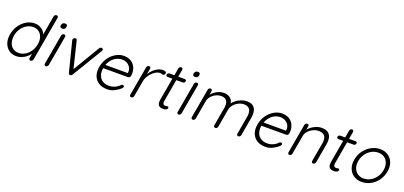

<svg xmlns="http://www.w3.org/2000/svg" viewBox="22 -1741 5791 2752"><g transform="rotate(20 2917.5 -365.0)"><path d="M564.5 -740.2Q577.1 -740.2 584.5 -731.4Q591.8 -722.7 588.9 -710L469.7 -30.3Q466.8 -18.6 456.1 -9.3Q445.3 0 433.6 0Q420.9 0 413.6 -8.8Q406.2 -17.6 409.2 -30.3L429.7 -149.4L449.2 -163.1Q444.3 -134.8 423.8 -104.5Q403.3 -74.2 371.6 -48.3Q339.8 -22.5 300.3 -6.3Q260.7 9.8 218.8 9.8Q151.4 9.8 104.5 -24.9Q57.6 -59.6 36.6 -119.6Q15.6 -179.7 29.3 -256.8Q43 -333 85 -393.6Q127 -454.1 186 -488.8Q245.1 -523.4 312.5 -523.4Q353.5 -523.4 387.7 -508.3Q421.9 -493.2 445.8 -467.3Q469.7 -441.4 480.5 -407.7Q491.2 -374 484.4 -337.9L465.8 -352.5L528.3 -710Q530.3 -721.7 541 -731Q551.8 -740.2 564.5 -740.2ZM233.4 -45.9Q287.1 -45.9 332.5 -73.2Q377.9 -100.6 409.7 -148.4Q441.4 -196.3 452.1 -256.8Q462.9 -316.4 447.8 -364.3Q432.6 -412.1 396.5 -439.5Q360.4 -466.8 307.6 -466.8Q255.9 -466.8 209.5 -439.5Q163.1 -412.1 131.3 -364.7Q99.6 -317.4 88.9 -256.8Q79.1 -197.3 93.8 -148.9Q108.4 -100.6 145 -73.2Q181.6 -45.9 233.4 -45.9Z M702.1 -30.3Q699.2 -18.6 689 -9.3Q678.7 0 667 0Q654.3 0 647 -8.8Q639.6 -17.6 642.6 -30.3L723.6 -490.2Q725.6 -502 735.4 -510.7Q745.1 -519.5 758.8 -519.5Q771.5 -519.5 778.3 -510.7Q785.2 -502 783.2 -490.2ZM704.1 -586.9Q682.6 -586.9 674.3 -596.7Q666 -606.4 668.9 -624L670.9 -633.8Q673.8 -651.4 687.5 -661.1Q701.2 -670.9 720.7 -670.9Q739.3 -670.9 748 -661.6Q756.8 -652.3 753.9 -633.8L752 -624Q749 -606.4 736.3 -596.7Q723.6 -586.9 704.1 -586.9Z M932.6 -522.5Q940.4 -522.5 947.3 -517.1Q954.1 -511.7 956.1 -502L1057.6 -85.9L1043.9 -78.1L1296.9 -502Q1308.6 -521.5 1330.1 -521.5Q1339.8 -521.5 1348.1 -514.6Q1356.4 -507.8 1353.5 -496.1Q1352.5 -490.2 1350.6 -486.8Q1348.6 -483.4 1346.7 -478.5L1069.3 -18.6Q1058.6 -1 1039.1 0Q1030.3 1 1022.9 -4.4Q1015.6 -9.8 1012.7 -18.6L896.5 -478.5Q896.5 -480.5 896 -484.9Q895.5 -489.3 896.5 -493.2Q898.4 -503.9 908.2 -513.2Q918 -522.5 932.6 -522.5Z M1605.5 9.8Q1528.3 9.8 1475.6 -22.9Q1422.9 -55.7 1399.9 -114.7Q1377 -173.8 1390.6 -252.9Q1406.2 -337.9 1450.2 -397.9Q1494.1 -458 1553.2 -490.7Q1612.3 -523.4 1672.9 -523.4Q1716.8 -523.4 1755.4 -507.8Q1793.9 -492.2 1820.8 -461.4Q1847.7 -430.7 1859.9 -386.7Q1872.1 -342.8 1863.3 -285.2Q1860.4 -273.4 1850.1 -264.6Q1839.8 -255.9 1828.1 -255.9H1426.8L1424.8 -309.6H1818.4L1802.7 -297.9L1806.6 -318.4Q1811.5 -365.2 1791 -397.9Q1770.5 -430.7 1736.8 -447.8Q1703.1 -464.8 1663.1 -464.8Q1632.8 -464.8 1599.1 -453.1Q1565.4 -441.4 1535.2 -415.5Q1504.9 -389.6 1482.4 -350.1Q1460 -310.5 1450.2 -256.8Q1439.5 -198.2 1455.1 -149.9Q1470.7 -101.6 1511.2 -73.7Q1551.8 -45.9 1614.3 -45.9Q1649.4 -45.9 1679.7 -56.2Q1710 -66.4 1733.4 -82.5Q1756.8 -98.6 1774.4 -117.2Q1786.1 -126 1796.9 -126Q1806.6 -126 1813.5 -118.2Q1820.3 -110.4 1818.4 -99.6Q1815.4 -87.9 1804.7 -79.1Q1767.6 -43 1714.8 -16.6Q1662.1 9.8 1605.5 9.8Z M1970.7 0Q1957 0 1950.2 -8.8Q1943.4 -17.6 1945.3 -30.3L2024.4 -477.5Q2026.4 -489.3 2036.1 -498.5Q2045.9 -507.8 2059.6 -507.8Q2072.3 -507.8 2079.1 -499Q2085.9 -490.2 2084 -477.5L2057.6 -328.1L2042 -325.2Q2051.8 -360.4 2072.3 -394.5Q2092.8 -428.7 2123 -458Q2153.3 -487.3 2190.9 -505.4Q2228.5 -523.4 2271.5 -523.4Q2289.1 -523.4 2304.7 -515.6Q2320.3 -507.8 2317.4 -491.2Q2315.4 -476.6 2305.7 -468.3Q2295.9 -460 2285.2 -460Q2276.4 -460 2267.1 -464.8Q2257.8 -469.7 2240.2 -469.7Q2211.9 -469.7 2181.2 -453.1Q2150.4 -436.5 2122.6 -408.7Q2094.7 -380.9 2074.7 -346.2Q2054.7 -311.5 2048.8 -277.3L2004.9 -30.3Q2002.9 -18.6 1992.7 -9.3Q1982.4 0 1970.7 0Z M2370.1 -508.8H2603.5Q2615.2 -508.8 2621.6 -500.5Q2627.9 -492.2 2626 -480.5Q2624 -469.7 2614.7 -461.4Q2605.5 -453.1 2593.8 -453.1H2360.4Q2348.6 -453.1 2341.3 -461.4Q2334 -469.7 2335.9 -481.4Q2337.9 -493.2 2348.1 -501Q2358.4 -508.8 2370.1 -508.8ZM2499 -650.4Q2511.7 -650.4 2518.1 -641.1Q2524.4 -631.8 2522.5 -620.1L2434.6 -118.2Q2429.7 -89.8 2434.6 -75.7Q2439.5 -61.5 2450.7 -57.1Q2461.9 -52.7 2474.6 -52.7Q2482.4 -52.7 2489.3 -55.2Q2496.1 -57.6 2503.9 -57.6Q2512.7 -57.6 2518.1 -50.8Q2523.4 -43.9 2521.5 -33.2Q2519.5 -19.5 2501.5 -9.8Q2483.4 0 2460.9 0Q2452.1 0 2434.6 -1.5Q2417 -2.9 2399.4 -12.7Q2381.8 -22.5 2374 -46.4Q2366.2 -70.3 2374 -115.2L2462.9 -620.1Q2464.8 -631.8 2475.6 -641.1Q2486.3 -650.4 2499 -650.4Z M2727.5 -30.3Q2724.6 -18.6 2714.4 -9.3Q2704.1 0 2692.4 0Q2679.7 0 2672.4 -8.8Q2665 -17.6 2668 -30.3L2749 -490.2Q2751 -502 2760.7 -510.7Q2770.5 -519.5 2784.2 -519.5Q2796.9 -519.5 2803.7 -510.7Q2810.5 -502 2808.6 -490.2ZM2729.5 -586.9Q2708 -586.9 2699.7 -596.7Q2691.4 -606.4 2694.3 -624L2696.3 -633.8Q2699.2 -651.4 2712.9 -661.1Q2726.6 -670.9 2746.1 -670.9Q2764.6 -670.9 2773.4 -661.6Q2782.2 -652.3 2779.3 -633.8L2777.3 -624Q2774.4 -606.4 2761.7 -596.7Q2749 -586.9 2729.5 -586.9Z M3198.2 -514.6Q3259.8 -514.6 3298.8 -482.4Q3337.9 -450.2 3341.8 -385.7L3327.1 -381.8L3336.9 -400.4Q3354.5 -430.7 3390.1 -457Q3425.8 -483.4 3467.3 -499Q3508.8 -514.6 3548.8 -514.6Q3612.3 -514.6 3646 -487.8Q3679.7 -460.9 3689 -415.5Q3698.2 -370.1 3688.5 -313.5L3638.7 -30.3Q3636.7 -18.6 3627 -9.3Q3617.2 0 3603.5 0Q3590.8 0 3584 -8.8Q3577.1 -17.6 3579.1 -30.3L3627.9 -309.6Q3635.7 -350.6 3628.4 -384.8Q3621.1 -418.9 3596.7 -439Q3572.3 -459 3524.4 -459Q3483.4 -459 3442.9 -439Q3402.3 -418.9 3373 -384.8Q3343.8 -350.6 3335.9 -309.6L3287.1 -30.3Q3285.2 -18.6 3274.9 -9.3Q3264.6 0 3252 0Q3239.3 0 3231.9 -8.8Q3224.6 -17.6 3226.6 -30.3L3276.4 -313.5Q3284.2 -354.5 3277.8 -387.2Q3271.5 -419.9 3247.6 -439.5Q3223.6 -459 3177.7 -459Q3136.7 -459 3096.7 -439.5Q3056.6 -419.9 3028.3 -386.7Q3000 -353.5 2993.2 -313.5L2943.4 -30.3Q2941.4 -18.6 2931.2 -9.3Q2920.9 0 2909.2 0Q2895.5 0 2888.7 -8.8Q2881.8 -17.6 2883.8 -30.3L2962.9 -477.5Q2964.8 -489.3 2974.6 -498.5Q2984.4 -507.8 2998 -507.8Q3010.7 -507.8 3017.6 -499Q3024.4 -490.2 3022.5 -477.5L3005.9 -384.8L2972.7 -347.7Q2981.4 -377.9 3003.4 -408.2Q3025.4 -438.5 3056.2 -462.4Q3086.9 -486.3 3123.5 -500.5Q3160.2 -514.6 3198.2 -514.6Z M4018.6 9.8Q3941.4 9.8 3888.7 -22.9Q3835.9 -55.7 3813 -114.7Q3790 -173.8 3803.7 -252.9Q3819.3 -337.9 3863.3 -397.9Q3907.2 -458 3966.3 -490.7Q4025.4 -523.4 4085.9 -523.4Q4129.9 -523.4 4168.5 -507.8Q4207 -492.2 4233.9 -461.4Q4260.7 -430.7 4272.9 -386.7Q4285.2 -342.8 4276.4 -285.2Q4273.4 -273.4 4263.2 -264.6Q4252.9 -255.9 4241.2 -255.9H3839.8L3837.9 -309.6H4231.4L4215.8 -297.9L4219.7 -318.4Q4224.6 -365.2 4204.1 -397.9Q4183.6 -430.7 4149.9 -447.8Q4116.2 -464.8 4076.2 -464.8Q4045.9 -464.8 4012.2 -453.1Q3978.5 -441.4 3948.2 -415.5Q3918 -389.6 3895.5 -350.1Q3873 -310.5 3863.3 -256.8Q3852.5 -198.2 3868.2 -149.9Q3883.8 -101.6 3924.3 -73.7Q3964.8 -45.9 4027.3 -45.9Q4062.5 -45.9 4092.8 -56.2Q4123 -66.4 4146.5 -82.5Q4169.9 -98.6 4187.5 -117.2Q4199.2 -126 4210 -126Q4219.7 -126 4226.6 -118.2Q4233.4 -110.4 4231.4 -99.6Q4228.5 -87.9 4217.8 -79.1Q4180.7 -43 4127.9 -16.6Q4075.2 9.8 4018.6 9.8Z M4686.5 -523.4Q4752.9 -523.4 4787.6 -496.6Q4822.3 -469.7 4831.5 -424.3Q4840.8 -378.9 4831.1 -324.2L4779.3 -30.3Q4777.3 -18.6 4767.1 -9.3Q4756.8 0 4744.1 0Q4730.5 0 4724.1 -8.8Q4717.8 -17.6 4719.7 -30.3L4771.5 -321.3Q4778.3 -361.3 4771 -394Q4763.7 -426.8 4737.8 -446.8Q4711.9 -466.8 4663.1 -466.8Q4620.1 -466.8 4578.1 -446.8Q4536.1 -426.8 4506.3 -394Q4476.6 -361.3 4469.7 -321.3L4418 -30.3Q4416 -18.6 4405.8 -9.3Q4395.5 0 4383.8 0Q4370.1 0 4363.3 -8.8Q4356.4 -17.6 4358.4 -30.3L4437.5 -477.5Q4439.5 -489.3 4449.2 -498.5Q4459 -507.8 4472.7 -507.8Q4485.4 -507.8 4492.2 -499Q4499 -490.2 4497.1 -477.5L4482.4 -393.6L4453.1 -358.4Q4460.9 -390.6 4484.9 -419.9Q4508.8 -449.2 4541.5 -472.7Q4574.2 -496.1 4612.3 -509.8Q4650.4 -523.4 4686.5 -523.4Z M4975.6 -508.8H5209Q5220.7 -508.8 5227.1 -500.5Q5233.4 -492.2 5231.4 -480.5Q5229.5 -469.7 5220.2 -461.4Q5210.9 -453.1 5199.2 -453.1H4965.8Q4954.1 -453.1 4946.8 -461.4Q4939.5 -469.7 4941.4 -481.4Q4943.4 -493.2 4953.6 -501Q4963.9 -508.8 4975.6 -508.8ZM5104.5 -650.4Q5117.2 -650.4 5123.5 -641.1Q5129.9 -631.8 5127.9 -620.1L5040 -118.2Q5035.2 -89.8 5040 -75.7Q5044.9 -61.5 5056.2 -57.1Q5067.4 -52.7 5080.1 -52.7Q5087.9 -52.7 5094.7 -55.2Q5101.6 -57.6 5109.4 -57.6Q5118.2 -57.6 5123.5 -50.8Q5128.9 -43.9 5127 -33.2Q5125 -19.5 5106.9 -9.8Q5088.9 0 5066.4 0Q5057.6 0 5040 -1.5Q5022.5 -2.9 5004.9 -12.7Q4987.3 -22.5 4979.5 -46.4Q4971.7 -70.3 4979.5 -115.2L5068.4 -620.1Q5070.3 -631.8 5081.1 -641.1Q5091.8 -650.4 5104.5 -650.4Z M5786.1 -255.9Q5772.5 -179.7 5729 -119.1Q5685.5 -58.6 5622.6 -24.4Q5559.6 9.8 5486.3 9.8Q5415 9.8 5363.8 -24.4Q5312.5 -58.6 5289.6 -119.1Q5266.6 -179.7 5280.3 -255.9Q5293.9 -333 5337.9 -393.1Q5381.8 -453.1 5445.8 -488.3Q5509.8 -523.4 5580.1 -523.4Q5653.3 -523.4 5704.1 -488.3Q5754.9 -453.1 5777.3 -393.1Q5799.8 -333 5786.1 -255.9ZM5726.6 -255.9Q5737.3 -316.4 5720.7 -364.3Q5704.1 -412.1 5665.5 -439.5Q5627 -466.8 5570.3 -466.8Q5516.6 -466.8 5467.8 -439.5Q5418.9 -412.1 5385.3 -364.7Q5351.6 -317.4 5340.8 -255.9Q5330.1 -195.3 5347.2 -147.9Q5364.3 -100.6 5403.3 -73.2Q5442.4 -45.9 5496.1 -45.9Q5551.8 -45.9 5600.6 -73.2Q5649.4 -100.6 5682.6 -147.9Q5715.8 -195.3 5726.6 -255.9Z"/></g></svg>

Font: Quicksand
Style: Italic
Weight: 400
Designer: Andrew Paglinawan
Foundry: Andrew Paglinawan
Version: Version 3.006